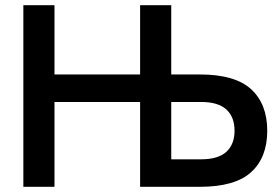

<svg xmlns="http://www.w3.org/2000/svg" viewBox="-20 -720 1070 740"><path d="M520 -327H190V0H70V-700H190V-433H520V-700H640V-433H750Q886 -433 948 -376Q1010 -319 1010 -216Q1010 -113 948 -56.5Q886 0 750 0H520ZM640 -327V-106H755Q821 -106 852.5 -135Q884 -164 884 -216Q884 -269 852.5 -298Q821 -327 755 -327Z"/></svg>

Font: PT Root UI Web Bold
Style: Regular
Weight: 700
Designer: Vitaly Kuzmin
Foundry: ParaType Ltd.
Version: Version 1.000W